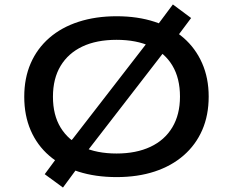

<svg xmlns="http://www.w3.org/2000/svg" viewBox="-20 -787 1047 863"><path d="M504 9Q409 9 332.5 -15.5Q256 -40 201.5 -87Q147 -134 118 -201Q89 -268 89 -352Q89 -436 118 -502.5Q147 -569 201.5 -616.5Q256 -664 333 -689Q410 -714 504 -714Q599 -714 675 -689Q751 -664 805 -617Q859 -570 888.5 -503Q918 -436 918 -353Q918 -269 889 -202.5Q860 -136 805.5 -88.5Q751 -41 675 -16Q599 9 504 9ZM504 -97Q592 -97 656 -127Q720 -157 754.5 -214.5Q789 -272 789 -353Q789 -435 755 -492Q721 -549 657 -578.5Q593 -608 504 -608Q414 -608 350.5 -578Q287 -548 252.5 -491Q218 -434 218 -352Q218 -270 252.5 -213.5Q287 -157 351 -127Q415 -97 504 -97ZM263 56 181 -4 260 -111 307 -163 649 -605 675 -657 757 -767 839 -706 759 -599 712 -547 371 -106 344 -54Z"/></svg>

Font: Nunito Sans 7pt Expanded SemiBold
Style: Regular
Weight: 600
Width: 7
Designer: Vernon Adams
Foundry: Vernon Adams
Version: Version 3.101;gftools[0.9.27]